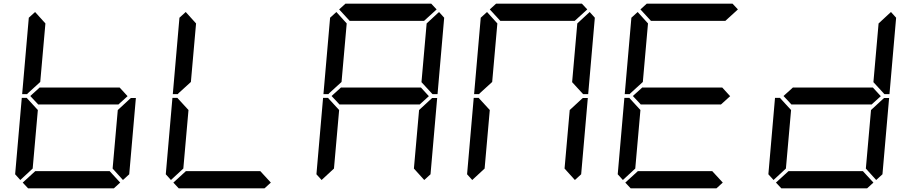

<svg xmlns="http://www.w3.org/2000/svg" viewBox="-20 -1020 4936 1040"><path d="M90 -45 62 -76 98 -490H125L129 -485L185 -424L157 -107ZM131 -515 127 -510H100L136 -924L170 -955L226 -893L198 -576ZM671 -499 620 -453V-454H188V-453L144 -500L196 -547V-546H628ZM684 -485 689 -489H716L680 -76L646 -45L590 -107L618 -424ZM631 -31 597 0H132L103 -31L171 -93H574Z M906 -45 878 -76 914 -490H941L945 -485L1001 -424L973 -107ZM947 -515 943 -510H916L952 -924L986 -955L1042 -893L1014 -576ZM1447 -31 1413 0H948L919 -31L987 -93H1390Z M1722 -45 1694 -76 1730 -490H1757L1761 -485L1817 -424L1789 -107ZM1763 -515 1759 -510H1732L1768 -924L1802 -955L1858 -893L1830 -576ZM1817 -969 1851 -1000H2316L2345 -969L2277 -907H1874ZM2303 -499 2252 -453V-454H1820V-453L1776 -500L1828 -547V-546H2260ZM2316 -485 2321 -489H2348L2312 -76L2278 -45L2222 -107L2250 -424ZM2358 -955 2386 -924 2350 -510H2323L2319 -514L2263 -575L2291 -893Z M2538 -45 2510 -76 2546 -490H2573L2577 -485L2633 -424L2605 -107ZM2579 -515 2575 -510H2548L2584 -924L2618 -955L2674 -893L2646 -576ZM2633 -969 2667 -1000H3132L3161 -969L3093 -907H2690ZM3132 -485 3137 -489H3164L3128 -76L3094 -45L3038 -107L3066 -424ZM3174 -955 3202 -924 3166 -510H3139L3135 -514L3079 -575L3107 -893Z M3354 -45 3326 -76 3362 -490H3389L3393 -485L3449 -424L3421 -107ZM3395 -515 3391 -510H3364L3400 -924L3434 -955L3490 -893L3462 -576ZM3449 -969 3483 -1000H3948L3977 -969L3909 -907H3506ZM3935 -499 3884 -453V-454H3452V-453L3408 -500L3460 -547V-546H3892ZM3895 -31 3861 0H3396L3367 -31L3435 -93H3838Z M4170 -45 4142 -76 4178 -490H4205L4209 -485L4265 -424L4237 -107ZM4751 -499 4700 -453V-454H4268V-453L4224 -500L4276 -547V-546H4708ZM4764 -485 4769 -489H4796L4760 -76L4726 -45L4670 -107L4698 -424ZM4806 -955 4834 -924 4798 -510H4771L4767 -514L4711 -575L4739 -893ZM4711 -31 4677 0H4212L4183 -31L4251 -93H4654Z"/></svg>

Font: DSEG7 Classic
Style: Italic
Weight: 400
Italic angle: -5°
Designer: Keshikan(Twitter:@keshinomi_88pro)
Version: Version 0.46